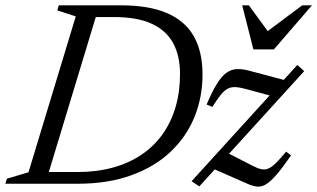

<svg xmlns="http://www.w3.org/2000/svg" viewBox="-37 -690 1192 721"><path d="M254 -44Q326 -44 386.2 -60.5Q446.5 -77 493.5 -108.5Q540.5 -140 572.8 -185Q605 -230 622 -287Q639 -344 639 -412Q639 -481.5 612.5 -529.2Q586 -577 531.2 -601.5Q476.5 -626 391 -626H275L289.5 -670H417Q522.5 -670 590.2 -640.8Q658 -611.5 690.8 -553.8Q723.5 -496 723.5 -410Q723.5 -324.5 693 -250Q662.5 -175.5 603 -119.5Q543.5 -63.5 456 -31.8Q368.5 0 254.5 0H84.5L99 -44ZM247.5 -628.5 178 -651 184 -670H336L133 0H-17L-11 -19L70 -43ZM682.5 -9.5 1079.5 -446 1105.5 -423 711.5 10ZM760.5 -288.5 739 -297.5Q759.5 -346.5 777.5 -375.2Q795.5 -404 813.5 -416.8Q831.5 -429.5 852.2 -430.5Q873 -431.5 898.5 -424.5L1053.5 -383.5L1007 -323L891 -354.5Q866 -361.5 849.2 -362.8Q832.5 -364 819.2 -357.5Q806 -351 792.5 -334.5Q779 -318 760.5 -288.5ZM895.5 1.5 760 -58 813 -118 908.5 -69Q928.5 -58.5 942.8 -55Q957 -51.5 970 -56.8Q983 -62 998.8 -77.5Q1014.5 -93 1037.5 -120.5L1056 -106.5Q1024.5 -61 1002.2 -35Q980 -9 963 1.5Q946 12 930 10.8Q914 9.5 895.5 1.5ZM1134.5 -670 991.5 -504.5H914.5L872.5 -670H897.5L972.5 -567.5H960.5L1098 -670Z"/></svg>

Font: Newsreader 16pt
Style: Italic
Weight: 400
Italic angle: -17°
Designer: Hugues Gentile
Foundry: Production Type
Version: Version 1.003